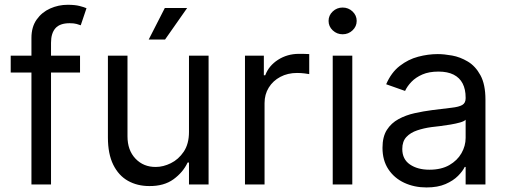

<svg xmlns="http://www.w3.org/2000/svg" viewBox="-20 -782 2155 814"><path d="M319.3 -545.9V-474.6H25.4V-545.9ZM113.3 0V-621.1Q113.3 -668 135.5 -699.2Q157.7 -730.5 192.9 -746.1Q228 -761.7 266.6 -761.7Q297.9 -761.7 317.6 -756.6Q337.4 -751.5 346.7 -747.1L322.3 -674.8Q315.9 -677.2 304.9 -680.4Q293.9 -683.6 275.4 -683.6Q233.9 -683.6 215.1 -662.4Q196.3 -641.1 196.3 -600.6V0Z M781.2 -222.7V-545.9H864.3V0H781.2V-92.8H775.4Q755.9 -51.3 715.6 -22Q675.3 7.3 613.3 6.8Q562 6.8 522.5 -15.4Q482.9 -37.6 460.2 -83.5Q437.5 -129.4 437.5 -199.2V-545.9H520.5V-204.1Q520.5 -145 554.4 -109.4Q588.4 -73.7 640.6 -74.2Q671.9 -74.2 704.3 -90.1Q736.8 -106 759 -138.9Q781.2 -171.9 781.2 -222.7ZM610.4 -614.3 678.7 -748H773.4L679.7 -614.3Z M1018.6 0V-545.9H1098.6V-462.9H1104.5Q1119.6 -503.4 1158.9 -528.6Q1198.2 -553.7 1247.1 -553.7Q1256.3 -553.7 1270 -553.5Q1283.7 -553.2 1291 -552.7V-467.8Q1286.6 -468.8 1271.5 -470.7Q1256.3 -472.7 1239.3 -472.7Q1199.7 -472.7 1168.5 -456.1Q1137.2 -439.5 1119.4 -410.6Q1101.6 -381.8 1101.6 -344.7V0Z M1390.6 0V-545.9H1473.6V0ZM1432.6 -636.7Q1408.2 -636.7 1390.6 -653.3Q1373 -669.9 1373 -693.4Q1373 -716.8 1390.6 -733.4Q1408.2 -750 1432.6 -750Q1457 -750 1474.6 -733.4Q1492.2 -716.8 1492.2 -693.4Q1492.2 -669.9 1474.6 -653.3Q1457 -636.7 1432.6 -636.7Z M1788.1 12.7Q1736.3 12.7 1693.8 -7.1Q1651.4 -26.9 1626.5 -64.5Q1601.6 -102.1 1601.6 -155.3Q1601.6 -202.1 1620.1 -231.2Q1638.7 -260.3 1669.7 -277.1Q1700.7 -293.9 1738 -302.2Q1775.4 -310.5 1813.5 -315.4Q1863.3 -321.8 1894.3 -325.2Q1925.3 -328.6 1939.7 -336.9Q1954.1 -345.2 1954.1 -365.2V-368.2Q1954.1 -403.3 1941.4 -428Q1928.7 -452.6 1903.1 -465.6Q1877.4 -478.5 1838.9 -478.5Q1798.8 -478.5 1770.8 -466.3Q1742.7 -454.1 1724.6 -435.3Q1706.5 -416.5 1697.3 -396.5L1617.2 -424.8Q1638.7 -474.6 1674.6 -502.4Q1710.4 -530.3 1752.7 -541.5Q1794.9 -552.7 1835.9 -552.7Q1862.3 -552.7 1896.5 -546.6Q1930.7 -540.5 1963.1 -521.2Q1995.6 -502 2016.8 -463.1Q2038.1 -424.3 2038.1 -359.4V0H1954.1V-74.2H1950.2Q1941.9 -56.6 1921.9 -36.4Q1901.9 -16.1 1868.9 -1.7Q1835.9 12.7 1788.1 12.7ZM1800.8 -62.5Q1850.6 -62.5 1884.8 -82Q1918.9 -101.6 1936.5 -132.6Q1954.1 -163.6 1954.1 -197.3V-274.4Q1948.7 -268.1 1930.9 -262.9Q1913.1 -257.8 1889.9 -253.9Q1866.7 -250 1844.7 -247.3Q1822.8 -244.6 1809.6 -243.2Q1776.9 -238.8 1748.5 -229.2Q1720.2 -219.7 1702.9 -201.2Q1685.5 -182.6 1685.5 -150.4Q1685.5 -106.9 1718 -84.7Q1750.5 -62.5 1800.8 -62.5Z"/></svg>

Font: Inter V
Style: 
Weight: 400
Designer: Rasmus Andersson
Foundry: rsms
Version: Version 4.000;git-a3f224843